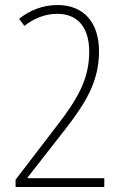

<svg xmlns="http://www.w3.org/2000/svg" viewBox="-20 -744 488 764"><path d="M395 0V-35H90V-38L240 -230C320 -333 374 -419 374 -540C374 -657 311 -724 209 -724C152 -724 99 -704 56 -669L77 -641C115 -671 160 -689 208 -689C285 -689 335 -640 335 -538C335 -430 289 -351 209 -247L42 -29V0Z"/></svg>

Font: Noto Sans Arabic UI Cn XLt
Style: Regular
Weight: 200
Width: 3
Designer: Monotype Design Team, Nadine Chahine and Nizar Qandah
Foundry: Monotype Imaging Inc.
Version: Version 2.010